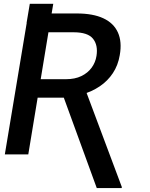

<svg xmlns="http://www.w3.org/2000/svg" viewBox="-20 -797 772 991"><path d="M117.2 -678.7 133.8 -777.3H254.9L238.3 -678.7ZM126 -727.5H376.5Q460 -727.5 513.4 -702.6Q566.9 -677.7 588.6 -629.4Q610.4 -581.1 598.1 -512.2Q589.4 -460 562.7 -419.7Q536.1 -379.4 495.4 -351.8Q454.6 -324.2 402.3 -309.1L364.7 -293H142.1L156.7 -388.2H319.8Q366.7 -388.2 399.9 -404.3Q433.1 -420.4 452.9 -447.5Q472.7 -474.6 478 -508.3Q486.8 -563.5 460.2 -596.9Q433.6 -630.4 359.9 -630.4H230L126 0H4.9ZM479.5 173.8 298.8 -321.8H425.3L608.9 168.5L607.9 173.8Z"/></svg>

Font: Inter 17pt Medium
Style: Italic
Weight: 500
Italic angle: -9.3988°
Version: Version 4.001;git-66647c0bb